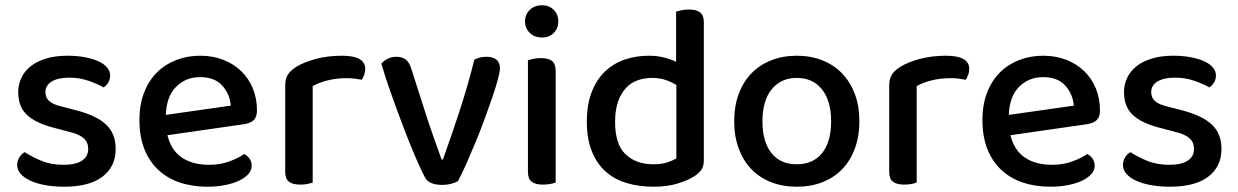

<svg xmlns="http://www.w3.org/2000/svg" viewBox="-20 -693 4686 727"><path d="M223 14Q184 14 151 8Q118 2 94.5 -9Q71 -20 58 -35Q45 -50 45 -68Q45 -83 52.5 -96Q60 -109 73 -117Q101 -99 137 -84Q173 -69 221 -69Q266 -69 290 -84.5Q314 -100 314 -129Q314 -154 297.5 -169Q281 -184 249 -192L181 -210Q113 -228 81 -259Q49 -290 49 -344Q49 -373 61 -398.5Q73 -424 96.5 -442.5Q120 -461 155 -471.5Q190 -482 235 -482Q271 -482 300.5 -476.5Q330 -471 351.5 -461.5Q373 -452 385 -438Q397 -424 397 -408Q397 -392 390 -380.5Q383 -369 372 -362Q354 -373 318.5 -386Q283 -399 242 -399Q200 -399 176 -384.5Q152 -370 152 -344Q152 -324 165.5 -311Q179 -298 212 -290L270 -275Q346 -255 382 -221Q418 -187 418 -129Q418 -62 368 -24Q318 14 223 14Z M614 -181Q628 -124 668.5 -96.5Q709 -69 772 -69Q814 -69 849 -82Q884 -95 905 -110Q933 -94 933 -65Q933 -48 920 -33.5Q907 -19 884.5 -8.5Q862 2 831.5 8Q801 14 766 14Q708 14 660.5 -2Q613 -18 579 -50Q545 -82 526.5 -129Q508 -176 508 -238Q508 -298 526 -343.5Q544 -389 575 -419.5Q606 -450 648 -466Q690 -482 738 -482Q786 -482 825.5 -466.5Q865 -451 893.5 -423.5Q922 -396 937.5 -358Q953 -320 953 -275Q953 -250 941 -238.5Q929 -227 906 -223ZM608 -258 854 -293Q850 -338 821 -369.5Q792 -401 738 -401Q683 -401 646.5 -364Q610 -327 608 -258Z M1164 -2Q1157 1 1144.5 3.5Q1132 6 1117 6Q1088 6 1074 -5Q1060 -16 1060 -42V-370Q1060 -395 1070 -410.5Q1080 -426 1102 -440Q1131 -458 1176 -470Q1221 -482 1275 -482Q1363 -482 1363 -432Q1363 -420 1359 -409.5Q1355 -399 1350 -391Q1340 -393 1325 -395Q1310 -397 1293 -397Q1253 -397 1220 -388.5Q1187 -380 1164 -367Z M1873 -434Q1873 -422 1865.5 -393.5Q1858 -365 1845 -327Q1832 -289 1816 -245Q1800 -201 1782 -157.5Q1764 -114 1746.5 -74.5Q1729 -35 1714 -7Q1706 -2 1690 2.5Q1674 7 1654 7Q1605 7 1590 -20Q1576 -45 1553 -98.5Q1530 -152 1506 -215.5Q1482 -279 1459.5 -342.5Q1437 -406 1424 -452Q1433 -463 1448 -470.5Q1463 -478 1480 -478Q1503 -478 1516.5 -467.5Q1530 -457 1538 -431L1593 -259Q1599 -240 1607 -217Q1615 -194 1623 -170.5Q1631 -147 1639 -125.5Q1647 -104 1652 -89H1657Q1691 -183 1722 -278.5Q1753 -374 1776 -467Q1795 -478 1823 -478Q1845 -478 1859 -467.5Q1873 -457 1873 -434Z M2084 -2Q2077 1 2064.5 3.5Q2052 6 2036 6Q2007 6 1993 -5Q1979 -16 1979 -42V-465Q1987 -467 1999.5 -470Q2012 -473 2028 -473Q2057 -473 2070.5 -462Q2084 -451 2084 -424ZM2032 -673Q2060 -673 2077 -655.5Q2094 -638 2094 -612Q2094 -586 2077 -568.5Q2060 -551 2032 -551Q2004 -551 1986 -568.5Q1968 -586 1968 -612Q1968 -638 1986 -655.5Q2004 -673 2032 -673Z M2540 -459V-649Q2547 -651 2560 -654Q2573 -657 2588 -657Q2617 -657 2631 -646Q2645 -635 2645 -609V-85Q2645 -64 2636 -50.5Q2627 -37 2608 -25Q2585 -10 2545.5 2Q2506 14 2455 14Q2398 14 2351 -0.5Q2304 -15 2271 -45.5Q2238 -76 2220 -122.5Q2202 -169 2202 -232Q2202 -297 2220.5 -344.5Q2239 -392 2271 -422.5Q2303 -453 2345.5 -467.5Q2388 -482 2437 -482Q2467 -482 2493.5 -475.5Q2520 -469 2540 -459ZM2541 -371Q2524 -382 2501 -390Q2478 -398 2450 -398Q2420 -398 2394.5 -389Q2369 -380 2350 -359.5Q2331 -339 2320 -307.5Q2309 -276 2309 -231Q2309 -147 2348.5 -109Q2388 -71 2454 -71Q2484 -71 2504.5 -77.5Q2525 -84 2541 -93Z M2997 14Q2943 14 2899 -3.5Q2855 -21 2824.5 -53Q2794 -85 2777 -131Q2760 -177 2760 -234Q2760 -291 2777 -337Q2794 -383 2825 -415Q2856 -447 2900 -464.5Q2944 -482 2997 -482Q3050 -482 3094 -464.5Q3138 -447 3169 -414.5Q3200 -382 3217 -336.5Q3234 -291 3234 -234Q3234 -177 3217 -131Q3200 -85 3169.5 -53Q3139 -21 3095 -3.5Q3051 14 2997 14ZM2867 -234Q2867 -156 2901 -113.5Q2935 -71 2997 -71Q3059 -71 3093 -113.5Q3127 -156 3127 -234Q3127 -311 3092.5 -354.5Q3058 -398 2997 -398Q2937 -398 2902 -355Q2867 -312 2867 -234Z M3451 -2Q3444 1 3431.5 3.5Q3419 6 3404 6Q3375 6 3361 -5Q3347 -16 3347 -42V-370Q3347 -395 3357 -410.5Q3367 -426 3389 -440Q3418 -458 3463 -470Q3508 -482 3562 -482Q3650 -482 3650 -432Q3650 -420 3646 -409.5Q3642 -399 3637 -391Q3627 -393 3612 -395Q3597 -397 3580 -397Q3540 -397 3507 -388.5Q3474 -380 3451 -367Z M3806 -181Q3820 -124 3860.5 -96.5Q3901 -69 3964 -69Q4006 -69 4041 -82Q4076 -95 4097 -110Q4125 -94 4125 -65Q4125 -48 4112 -33.5Q4099 -19 4076.5 -8.5Q4054 2 4023.5 8Q3993 14 3958 14Q3900 14 3852.5 -2Q3805 -18 3771 -50Q3737 -82 3718.5 -129Q3700 -176 3700 -238Q3700 -298 3718 -343.5Q3736 -389 3767 -419.5Q3798 -450 3840 -466Q3882 -482 3930 -482Q3978 -482 4017.5 -466.5Q4057 -451 4085.5 -423.5Q4114 -396 4129.5 -358Q4145 -320 4145 -275Q4145 -250 4133 -238.5Q4121 -227 4098 -223ZM3800 -258 4046 -293Q4042 -338 4013 -369.5Q3984 -401 3930 -401Q3875 -401 3838.5 -364Q3802 -327 3800 -258Z M4410 14Q4371 14 4338 8Q4305 2 4281.5 -9Q4258 -20 4245 -35Q4232 -50 4232 -68Q4232 -83 4239.5 -96Q4247 -109 4260 -117Q4288 -99 4324 -84Q4360 -69 4408 -69Q4453 -69 4477 -84.5Q4501 -100 4501 -129Q4501 -154 4484.5 -169Q4468 -184 4436 -192L4368 -210Q4300 -228 4268 -259Q4236 -290 4236 -344Q4236 -373 4248 -398.5Q4260 -424 4283.5 -442.5Q4307 -461 4342 -471.5Q4377 -482 4422 -482Q4458 -482 4487.5 -476.5Q4517 -471 4538.5 -461.5Q4560 -452 4572 -438Q4584 -424 4584 -408Q4584 -392 4577 -380.5Q4570 -369 4559 -362Q4541 -373 4505.5 -386Q4470 -399 4429 -399Q4387 -399 4363 -384.5Q4339 -370 4339 -344Q4339 -324 4352.5 -311Q4366 -298 4399 -290L4457 -275Q4533 -255 4569 -221Q4605 -187 4605 -129Q4605 -62 4555 -24Q4505 14 4410 14Z"/></svg>

Font: Baloo 2 Latin Medium
Style: Regular
Weight: 500
Designer: Sarang Kulkarni and Ek Type
Foundry: Ek Type
Version: Version 1.001